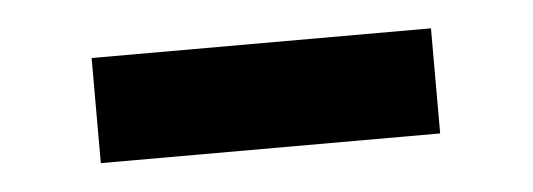

<svg xmlns="http://www.w3.org/2000/svg" viewBox="-25 -733 516 186"><g transform="rotate(-5 233.0 -640.0)"><path d="M67.6 -589.2V-691.4H397.6V-589.2Z"/></g></svg>

Font: Overpass
Style: Regular
Weight: 400
Designer: Delve Withrington, Dave Bailey, Thomas Jockin
Foundry: Delve Fonts LLC
Version: Version 4.000